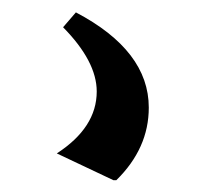

<svg xmlns="http://www.w3.org/2000/svg" viewBox="-20 -156 337 315"><path d="M104.5 -135.7Q224.1 -72.8 224.1 20.5Q224.1 87.4 170.9 139.6H166L73.2 95.7Q138.7 53.2 138.7 -5.9Q138.7 -55.2 83.5 -111.3Z"/></svg>

Font: Nova Square
Style: Book
Weight: 400
Version: Version 2.000